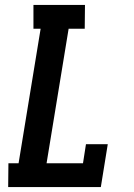

<svg xmlns="http://www.w3.org/2000/svg" viewBox="-20 -755 540 775"><path d="M13 0 14 -96H55L144 -639H115V-735H323L322 -639H257L168 -96H315L327 -173H415L387 0Z"/></svg>

Font: Iosevka Curly Slab
Style: Bold Italic
Weight: 700
Italic angle: -9°
Monospace: yes
Designer: Belleve Invis
Foundry: Belleve Invis
Version: Version 22.1.2; ttfautohint (v1.8.4)